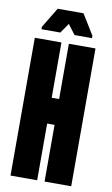

<svg xmlns="http://www.w3.org/2000/svg" viewBox="-94 -896 550 944"><g transform="rotate(10 181.0 -424.0)"><path d="M29 0V-688H162V-412H199V-688H332V0H199V-283H162V0ZM54 -735V-747L115 -848H244L306 -747V-735H219L182 -784L148 -735Z"/></g></svg>

Font: Saira UltraCondensed Black
Style: Regular
Weight: 900
Width: 1
Designer: Hector Gatti with collaboration of the Omnibus-Type team
Foundry: Omnibus-Type
Version: Version 1.101